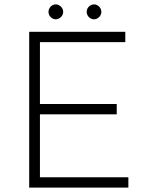

<svg xmlns="http://www.w3.org/2000/svg" viewBox="-20 -855 679 875"><path d="M201 -801C201 -782 217 -767 234 -767C251 -767 268 -782 268 -801C268 -820 251 -835 234 -835C217 -835 201 -820 201 -801ZM375 -801C375 -782 391 -767 409 -767C425 -767 442 -782 442 -801C442 -820 425 -835 409 -835C391 -835 375 -820 375 -801ZM113 -710V0H565V-47H162V-334H512V-381H162V-663H551V-710Z"/></svg>

Font: Sulaf Light
Style: Regular
Weight: 300
Designer: Bandar Raffah (Arabic) and Santiago Orozco (Latin)
Foundry: Caramella and Typemade
Version: Version 1.005;PS 001.005;hotconv 1.0.88;makeotf.lib2.5.64775